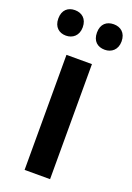

<svg xmlns="http://www.w3.org/2000/svg" viewBox="-158 -795 585 850"><g transform="rotate(20 134.0 -370.5)"><path d="M-15 -681C-15 -641 10 -621 42 -621C74 -621 100 -642 100 -681C100 -722 74 -741 42 -741C10 -741 -15 -722 -15 -681ZM167 -681C167 -641 191 -621 225 -621C257 -621 283 -642 283 -681C283 -722 257 -741 225 -741C192 -741 167 -722 167 -681ZM194 0V-542H74V0Z"/></g></svg>

Font: Noto Sans Gurmukhi SemiCondensed SemiBold
Style: Regular
Weight: 600
Width: 4
Designer: Jelle Bosma - Monotype Design Team
Foundry: Monotype Imaging Inc.
Version: Version 2.004